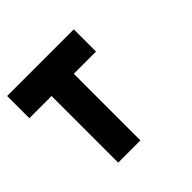

<svg xmlns="http://www.w3.org/2000/svg" viewBox="-132 -632 764 764"><g transform="rotate(-45 250.0 -250.0)"><path d="M250 0H125V-375H0V-500H375V-375H250Z"/></g></svg>

Font: Tiny5
Style: Regular
Weight: 400
Designer: Stefan Schmidt
Foundry: Made with Bits'n'Picas by Kreative Software
Version: Version 1.002; ttfautohint (v1.8.4.7-5d5b)